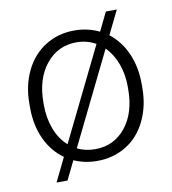

<svg xmlns="http://www.w3.org/2000/svg" viewBox="-76 -660 710 794"><g transform="rotate(-10 278.5 -262.5)"><path d="M43.5 -272Q43.5 -348.1 73 -409.2Q102.5 -470.2 156.5 -504.2Q210.4 -538.1 278.8 -538.1Q334.5 -538.1 383.3 -514.6L421.4 -592.8H467.3L418.5 -493.2Q464.4 -458 489.7 -400.9Q515.1 -343.8 515.1 -272V-255.9Q515.1 -179.7 485.4 -118.2Q455.6 -56.6 401.9 -23.4Q348.1 9.8 279.8 9.8Q227.1 9.8 182.1 -10.3L143.6 68.4H97.7L146 -30.8Q97.2 -65.4 70.3 -123.5Q43.5 -181.6 43.5 -255.9ZM101.6 -255.9Q101.6 -202.1 118.9 -155.8Q136.2 -109.4 169.9 -79.6L359.9 -467.3Q323.2 -488.3 278.8 -488.3Q200.2 -488.3 150.9 -427Q101.6 -365.7 101.6 -266.6ZM456.5 -272Q456.5 -322.3 440.4 -366.7Q424.3 -411.1 393.6 -441.9L204.6 -56.2Q237.8 -39.6 279.8 -39.6Q358.4 -39.6 407.5 -100.3Q456.5 -161.1 456.5 -260.7Z"/></g></svg>

Font: RobotoDraft Light
Style: Regular
Weight: 300
Version: Version 2.001151; 2014